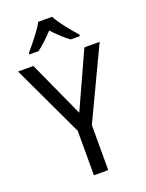

<svg xmlns="http://www.w3.org/2000/svg" viewBox="-172 -1027 846 1110"><g transform="rotate(-20 251.0 -472.0)"><path d="M293 -944H208C184 -899 133 -837 96 -794V-784H151C182 -806 216 -839 250 -875C284 -839 318 -806 350 -784H406V-794C370 -834 316 -899 293 -944ZM251 -369 94 -714H0L207 -274V0H295V-277L502 -714H408Z"/></g></svg>

Font: Noto Sans Arabic UI SmCn
Style: Regular
Weight: 400
Width: 4
Designer: Monotype Design Team, Nadine Chahine and Nizar Qandah
Foundry: Monotype Imaging Inc.
Version: Version 2.010